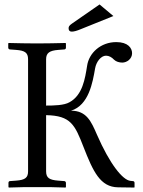

<svg xmlns="http://www.w3.org/2000/svg" viewBox="-20 -840 642 862"><path d="M583 2 584 0V-19C584 -24 581 -27 576 -27L566 -28C531 -31 473 -103 415 -236C389 -296 368 -343 299 -343C379 -368 396 -470 407 -533C412 -562 433 -590 456 -590C469 -590 482 -583 492 -572C501 -563 516 -559 529 -559C550 -559 573 -576 573 -601C573 -624 555 -651 502 -651C432 -651 379 -602 371 -544C362 -488 351 -413 292 -381C268 -367 223 -366 187 -366V-574C187 -602 202 -613 242 -616L268 -618C273 -618 276 -621 276 -626V-645L274 -647C225 -646 196 -645 146 -645C96 -645 69 -646 19 -647L17 -645V-626C17 -621 21 -618 25 -618L52 -616C91 -613 106 -604 106 -574V-71C106 -43 94 -32 52 -29L25 -27C21 -27 18 -24 18 -19V0L20 2C69 0 97 0 147 0C197 0 226 0 274 2L276 0V-19C276 -24 272 -27 268 -27L242 -29C202 -32 187 -41 187 -71V-323C298 -321 316 -280 355 -180C398 -70 430 0 510 1ZM427 -820 303 -734C290 -725 288 -720 288 -713C288 -703 293 -698 302 -698C311 -698 324 -701 345 -710L489 -768Z"/></svg>

Font: Linux Libertine O C
Style: Regular
Weight: 400
Designer: Philipp H. Poll
Foundry: Philipp H. Poll
Version: Version 4.0.3